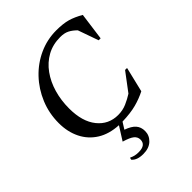

<svg xmlns="http://www.w3.org/2000/svg" viewBox="-252 -801 1172 1172"><g transform="rotate(-45 334.0 -215.0)"><path d="M288 240Q234 240 211 212L214 199H217Q229 205 243 208.5Q257 212 276 212Q338 212 338 165Q338 142 319 126.5Q300 111 252 97L307 10Q227 6 171 -29Q115 -64 85.5 -123.5Q56 -183 56 -259Q56 -343 87 -417.5Q118 -492 172 -549Q226 -606 296.5 -638Q367 -670 446 -670Q504 -670 543 -659Q582 -648 627 -622L603 -444H586L539 -577Q516 -600 492.5 -612Q469 -624 434 -624Q370 -624 320 -596.5Q270 -569 235 -520.5Q200 -472 182 -409.5Q164 -347 164 -277Q164 -164 215 -100.5Q266 -37 348 -37Q388 -37 422 -52Q456 -67 484 -85L572 -202H589L550 -40Q507 -18 458 -5Q409 8 338 10L311 53Q356 69 375.5 91.5Q395 114 395 148Q395 186 366.5 213Q338 240 288 240Z"/></g></svg>

Font: Spectral SC Medium
Style: Italic
Weight: 500
Italic angle: -10°
Designer: Jean-Baptiste Levee
Foundry: Production Type
Version: Version 2.001